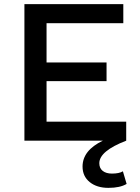

<svg xmlns="http://www.w3.org/2000/svg" viewBox="-20 -680 676 928"><path d="M574 148 592 209Q560 228 504 228Q448 228 413.5 200Q379 172 379 125Q379 47 477 0H98V-660H576V-568H205V-378H495V-288H205V-92H590V0Q460 50 460 109Q460 133 476.5 146Q493 159 521 159Q556 159 574 148Z"/></svg>

Font: Elaine Sans Medium
Style: Regular
Weight: 500
Designer: Wei Huang
Foundry: Wei Huang
Version: Version 2.001;December 24, 2019;FontCreator 12.0.0.2547 64-b